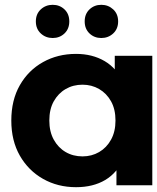

<svg xmlns="http://www.w3.org/2000/svg" viewBox="-20 -770 653 798"><path d="M296 8Q220 8 159 -26.5Q98 -61 62.5 -123Q27 -185 27 -269Q27 -354 62.5 -416Q98 -478 159 -512Q220 -546 296 -546Q364 -546 415 -516Q466 -486 494 -425Q522 -364 522 -269Q522 -175 495 -113.5Q468 -52 417.5 -22Q367 8 296 8ZM323 -120Q361 -120 392 -138Q423 -156 441.5 -189.5Q460 -223 460 -269Q460 -316 441.5 -349Q423 -382 392 -400Q361 -418 323 -418Q284 -418 253 -400Q222 -382 203.5 -349Q185 -316 185 -269Q185 -223 203.5 -189.5Q222 -156 253 -138Q284 -120 323 -120ZM464 0V-110L467 -270L457 -429V-538H613V0ZM401 -612Q372 -612 352 -631Q332 -650 332 -681Q332 -712 352 -731Q372 -750 401 -750Q430 -750 450.5 -731Q471 -712 471 -681Q471 -650 450.5 -631Q430 -612 401 -612ZM199 -612Q170 -612 149.5 -631Q129 -650 129 -681Q129 -712 149.5 -731Q170 -750 199 -750Q228 -750 248 -731Q268 -712 268 -681Q268 -650 248 -631Q228 -612 199 -612Z"/></svg>

Font: MOST Montserrat
Style: Bold
Weight: 700
Designer: Julieta Ulanovsky
Foundry: Julieta Ulanovsky
Version: Version 8.000;March 11, 2024;FontCreator 15.0.0.2926 64-bit